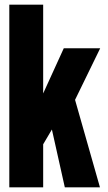

<svg xmlns="http://www.w3.org/2000/svg" viewBox="-20 -805 464 825"><path d="M20 0V-785H165.5V-403.5L254 -597.5H410.5L302.5 -376L409.5 0H258.5L203 -248.5L165.5 -185V0Z"/></svg>

Font: Anybody Condensed Regular
Style: Bold
Weight: 700
Width: 3
Designer: Tyler Finck
Foundry: Etcetera Type Company
Version: Version 1.010; ttfautohint (v1.8.3) -l 8 -r 50 -G 200 -x 14 